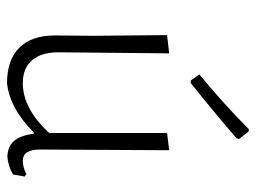

<svg xmlns="http://www.w3.org/2000/svg" viewBox="-111 -613 729 547"><g transform="rotate(90 253.5 -339.5)"><path d="M348 -684 355 -683 376 -656 374 -649Q304 -588 216 -518L209 -519L192 -543Q277 -613 348 -684ZM217 5Q151 5 116 -30Q81 -65 81 -131L82 -240L80 -451L132 -457L129 -141Q129 -93 151.5 -66.5Q174 -40 217 -40Q289 -40 359 -115V-451L408 -457L406 -89Q406 -40 438 -40Q456 -40 476 -50L483 -45L477 -12Q453 2 426 4Q397 3 381.5 -15Q366 -33 361 -71H357Q289 -3 217 5Z"/></g></svg>

Font: Alegreya Sans Light
Style: Regular
Weight: 300
Designer: Juan Pablo del Peral
Foundry: Huerta Tipografica
Version: Version 2.007